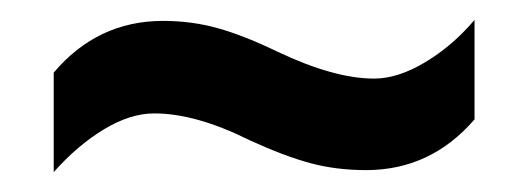

<svg xmlns="http://www.w3.org/2000/svg" viewBox="-20 -449 531 193"><path d="M231 -308Q177 -335 135 -335Q111 -335 84.5 -319Q58 -303 34 -276V-376Q78 -428 144 -428Q173 -428 199.5 -420.5Q226 -413 259 -397Q316 -370 356 -370Q380 -370 407.5 -386.5Q435 -403 457 -429V-329Q413 -278 348 -278Q318 -278 292 -285Q266 -292 231 -308Z"/></svg>

Font: Noto Sans Condensed SemiBold
Style: Regular
Weight: 600
Width: 3
Designer: Monotype Design Team
Foundry: Monotype Imaging Inc.
Version: Version 2.013; ttfautohint (v1.8.4.7-5d5b)